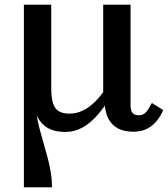

<svg xmlns="http://www.w3.org/2000/svg" viewBox="-20 -558 724 828"><path d="M555 10Q516 10 489 -4Q462 -18 447.5 -46Q433 -74 431 -116L425 -123V-538H543V-105Q543 -81 551.5 -71Q560 -61 578 -61Q593 -61 602.5 -68Q612 -75 619.5 -87Q627 -99 635 -114L684 -83Q672 -56 654.5 -35Q637 -14 612.5 -2Q588 10 555 10ZM201 -538V-176Q201 -137 208.5 -113Q216 -89 233.5 -78.5Q251 -68 280 -68Q310 -68 338 -81.5Q366 -95 393 -122.5Q420 -150 446 -191L463 -151Q433 -99 401 -62.5Q369 -26 334.5 -7.5Q300 11 263 11Q232 11 208 3.5Q184 -4 166.5 -20.5Q149 -37 136.5 -63.5Q124 -90 115 -127L125 -158Q129 -111 136 -71Q143 -31 152 2.5Q161 36 170 66.5Q179 97 186.5 126Q194 155 199 185Q204 215 204 250H83V-538Z"/></svg>

Font: Roboto Serif Medium
Style: Regular
Weight: 500
Designer: Greg Gazdowicz
Foundry: Commercial Type
Version: Version 1.008